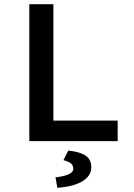

<svg xmlns="http://www.w3.org/2000/svg" viewBox="-20 -674 639 917"><path d="M120 0H542V-98H235V-654H120ZM306 45 283 91C312 98 330 109 330 132C330 156 295 167 245 173L254 223C340 217 416 188 416 125C416 78 385 54 306 45Z"/></svg>

Font: Source Code Pro Semibold
Style: Regular
Weight: 600
Monospace: yes
Designer: Paul D. Hunt
Foundry: Adobe Systems Incorporated
Version: Version 1.017;PS 1.000;hotconv 1.0.70;makeotf.lib2.5.5900